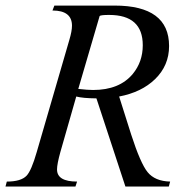

<svg xmlns="http://www.w3.org/2000/svg" viewBox="-43 -682 674 702"><path d="M579.1 -18.1 574.2 0H415.5L309.6 -322.3Q259.3 -322.8 235.8 -329.1L177.7 -126Q165.5 -82 165.5 -62.5Q165.5 -18.1 238.8 -18.1L232.9 0H-22.9L-18.1 -18.1Q33.7 -18.1 54.2 -39.6Q71.8 -58.1 91.3 -126L210.4 -535.6Q220.2 -568.4 220.2 -587.9Q220.2 -643.6 148.9 -643.6L155.8 -661.6H376Q575.2 -661.6 575.2 -513.7Q575.2 -442.4 523.9 -392.6Q474.6 -344.7 392.6 -329.1L436.5 -190.4Q470.7 -84.5 496.6 -52.7Q523.4 -19.5 579.1 -18.1ZM479 -516.6Q479 -627.4 356 -627.4Q325.7 -627.4 321.3 -623.5L243.2 -356.9Q277.8 -353 297.4 -353Q393.6 -353 442.4 -411.6Q479 -456.1 479 -516.6Z"/></svg>

Font: Dai Banna SIL Book
Style: Oblique
Weight: 400
Italic angle: -11°
Designer: Victor Gaultney
Foundry: SIL International
Version: Version 2.000